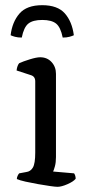

<svg xmlns="http://www.w3.org/2000/svg" viewBox="-20 -721 342 741"><path d="M202 0Q194 0 173 -3Q152 -6 126.5 -10.5Q101 -15 78.5 -20Q56 -25 45 -30Q45 -36 48 -42.5Q51 -49 54 -52L81 -57Q98 -59 107 -74.5Q116 -90 116 -132V-407Q116 -426 99 -431L44 -449Q45 -459 48 -466.5Q51 -474 54 -477Q69 -484 95 -492Q121 -500 135 -500Q162 -500 179 -481.5Q196 -463 196 -436V-115Q196 -94 192 -79.5Q188 -65 185 -59L266 -52Q272 -43 272 -31Q263 -20 240 -10Q217 0 202 0ZM143 -701Q202 -701 230 -669.5Q258 -638 265 -585Q259 -582 248 -579Q237 -576 222 -576Q214 -616 196.5 -630Q179 -644 143 -644Q107 -644 89.5 -630Q72 -616 64 -576Q49 -576 38 -579Q27 -582 21 -585Q27 -636 55 -668.5Q83 -701 143 -701Z"/></svg>

Font: Texturina Light
Style: Regular
Weight: 300
Designer: Guillermo Torres Carreño
Foundry: Omnibus-Type
Version: Version 1.002; ttfautohint (v1.8.3)